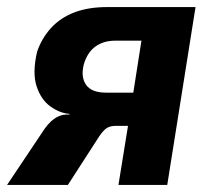

<svg xmlns="http://www.w3.org/2000/svg" viewBox="-30 -523 603 543"><path d="M-10 0 87 -145Q105 -174 122.5 -186.5Q140 -199 158 -199H167L166 -201Q139 -203 112.5 -222Q86 -241 73.5 -279Q61 -317 75 -377Q88 -415 114.5 -444Q141 -473 180.5 -488Q220 -503 273 -503H523L443 0H305L332 -167H297Q281 -167 271.5 -160.5Q262 -154 251 -138L162 0ZM270 -261H347L370 -408H296Q263 -408 240 -391.5Q217 -375 207 -341Q198 -305 213.5 -283Q229 -261 270 -261Z"/></svg>

Font: Nunito Sans 7pt Condensed ExtraBold
Style: Italic
Weight: 800
Width: 3
Italic angle: -9°
Designer: Vernon Adams
Foundry: Vernon Adams
Version: Version 3.101;gftools[0.9.27]